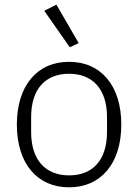

<svg xmlns="http://www.w3.org/2000/svg" viewBox="-20 -788 590 820"><path d="M275 12C207 12 152 -13 113 -59C74 -105 52 -172 52 -256C52 -340 74 -407 113 -453C152 -499 207 -524 275 -524C343 -524 398 -499 437 -453C476 -407 498 -340 498 -256C498 -172 476 -105 437 -59C398 -13 343 12 275 12ZM275 -39C375 -39 437 -103 437 -224V-288C437 -408 375 -473 275 -473C175 -473 113 -409 113 -288V-224C113 -104 175 -39 275 -39ZM169 -742 221 -768 316 -604 278 -586Z"/></svg>

Font: Plexus Sans Light
Style: Regular
Weight: 300
Version: Version 2.001;PS 002.001;hotconv 1.0.70;makeotf.lib2.5.58329